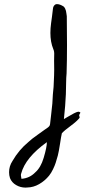

<svg xmlns="http://www.w3.org/2000/svg" viewBox="-20 -853 418 908"><path d="M244.1 -833Q247.1 -833.5 250 -833.5Q263.2 -833.5 280.8 -822.3Q285.2 -818.4 288.1 -812.3Q291 -806.2 292 -801.5Q293 -796.9 294.2 -788.3Q295.4 -779.8 295.9 -776.4Q296.9 -686 296.9 -641.1Q296.9 -565.9 294.9 -505.9Q293 -490.7 292.5 -452.9Q292 -415 291.5 -407.7Q290.5 -401.4 288.1 -352.1Q282.2 -291 282.2 -290Q286.6 -292.5 303 -302Q319.3 -311.5 328.6 -316.4Q330.6 -317.4 335.2 -319.6Q339.8 -321.8 343.8 -323.2Q347.7 -324.7 350.6 -324.7Q356.4 -324.7 360.4 -320.3Q359.4 -318.4 357.2 -314.5Q355 -310.5 354 -308.6Q354 -307.1 355.5 -302.7Q356.9 -298.3 356.4 -295.9Q344.2 -279.8 314 -257.6Q283.7 -235.4 272.5 -222.7Q269 -207.5 263.7 -171.9Q258.3 -136.2 253.4 -117.2Q247.1 -95.2 243.2 -82.8Q239.3 -70.3 230.7 -52.5Q222.2 -34.7 211.9 -22Q191.9 2.4 165 17.8Q138.2 33.2 108.9 33.7Q104.5 34.2 100.6 34.2Q76.7 34.2 56.2 22.2Q35.6 10.3 27.3 -10.7Q22.9 -23.9 22.9 -38.6Q22.9 -67.4 39.1 -91.8Q69.3 -144.5 115.7 -182.6Q128.9 -195.3 156.7 -214.8Q184.6 -234.4 191.4 -239.7Q193.4 -241.2 201.2 -246.3Q209 -251.5 212.6 -255.9Q216.3 -260.3 216.8 -266.6Q217.8 -277.8 221.7 -309.3Q225.6 -340.8 227.5 -363Q229.5 -385.3 230 -406.2Q233.9 -432.1 235.8 -496.1Q236.3 -507.8 236.3 -522.9Q236.3 -529.8 236.1 -544.4Q235.8 -559.1 235.8 -565.9Q235.8 -581.1 236.3 -592.8Q237.3 -610.4 231.9 -621.1Q218.3 -654.3 218.3 -697.3Q218.3 -719.2 221.7 -744.1Q222.7 -751.5 225.8 -773.9Q229 -796.4 230 -808.6Q231 -827.1 244.1 -833ZM80.1 -32.2Q77.1 -25.4 81.5 -7.3Q120.1 -10.3 146.5 -37.6Q172.9 -60.5 186.5 -106.4Q201.7 -157.2 201.7 -180.7Q100.1 -107.9 80.1 -32.2Z"/></svg>

Font: Avessa
Style: Medium
Weight: 500
Designer: Arman Khorramak
Foundry: Arman Khorramak
Version: Version 1.000; ttfautohint (v1.8.1)